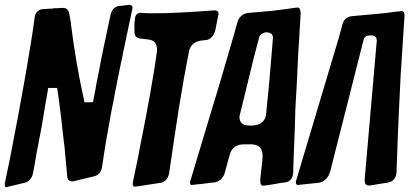

<svg xmlns="http://www.w3.org/2000/svg" viewBox="-66 -780 1727 797"><path d="M35 -21 -36 -4Q-37 -3 -42 -3Q-46 -3 -46 -12V-19L-24 -125Q52 -515 78 -708Q79 -722 88 -731Q97 -740 109 -742L128 -743H127Q134 -743 137 -744H149Q157 -746 163 -746H173Q181 -746 186 -747H197Q218 -747 222 -720L229 -683L228 -684Q249 -513 285 -355L320 -356Q332 -416 335 -437Q345 -485 346 -491L356 -544Q357 -550 369 -606L393 -719Q402 -752 428 -755Q442 -756 470 -760Q484 -760 484 -749Q484 -743 483 -741L459 -628Q383 -270 358 -89Q353 -55 324 -48L236 -27Q225 -27 219.5 -31.5Q214 -36 213 -48L202 -168Q201 -176 198.5 -195.5Q196 -215 195 -227L187 -298Q176 -388 171 -415H134Q133 -406 129.5 -386Q126 -366 124 -357Q107 -249 92 -176Q87 -154 79 -104L71 -61Q64 -28 35 -21Z M600 -21 502 -6H499L494 -5Q485 -6 485 -16Q485 -22 486 -26L501 -98Q506 -120 514 -164Q565 -417 586 -569Q586 -592 577 -603.5Q568 -615 542 -617L515 -620Q492 -624 492 -650V-681Q492 -683 492.5 -685.5Q493 -688 493 -689L492 -687Q494 -691 494 -702Q497 -726 517 -727L529 -726Q539 -725 559 -725H586Q665 -725 823 -737Q841 -737 841 -724Q841 -717 840 -716L828 -656Q824 -639 813.5 -627Q803 -615 790 -614H788Q784 -613 781 -613Q779 -613 778 -612H772Q771 -611 769 -611L770 -612Q725 -605 718 -564L698 -458Q688 -402 676 -328Q662 -239 636 -61Q629 -26 600 -21Z M1043 -11 1033 -10H1036L1032 -9L1033 -10H1031L1026 -9Q1014 -9 1014 -33L1023 -114L1024 -133Q1024 -181 975 -181H949Q900 -181 888 -139L867 -63Q863 -47 851 -36Q839 -25 825 -23L816 -22Q798 -20 790 -19Q784 -18 772.5 -16.5Q761 -15 756 -15L738 -13H734L730 -12Q723 -12 723 -21V-26Q723 -29 725 -32L795 -265Q848 -437 899 -615L905 -635Q907 -644 912 -661.5Q917 -679 920 -688Q924 -704 935.5 -714Q947 -724 962 -726L1063 -735Q1129 -743 1161 -748H1164L1169 -749Q1182 -748 1182 -724L1177 -638Q1172 -572 1166 -432Q1165 -415 1163 -379.5Q1161 -344 1160 -326L1158 -252Q1156 -202 1155 -175Q1153 -140 1151 -62Q1148 -28 1119 -23L1102 -21Q1084 -18 1079 -17Q1075 -16 1068 -15Q1061 -14 1055 -13Q1049 -12 1043 -11ZM1060 -537 1067 -623Q1067 -646 1037 -646Q1014 -640 1010 -626L988 -542Q950 -386 931 -309Q928 -298 928 -295Q928 -259 969 -259H985Q1035 -264 1039 -308L1041 -331Q1047 -389 1050 -421Q1058 -514 1060 -537Z M1613 -712 1597 -465 1590 -320Q1586 -242 1580 -66Q1578 -29 1544 -22Q1540 -22 1530 -20L1470 -10Q1457 -10 1452.5 -14.5Q1448 -19 1448 -32V-38L1498 -611Q1498 -633 1474 -633H1471Q1447 -633 1443 -614Q1425 -542 1377.5 -355Q1330 -168 1304 -66V-67Q1299 -48 1285.5 -35.5Q1272 -23 1255 -21L1178 -13Q1176 -12 1172 -12Q1162 -12 1162 -23Q1162 -28 1165 -36L1340 -622L1355 -677Q1363 -710 1396 -713L1494 -722Q1525 -724 1582 -732L1594 -733Q1597 -734 1601 -734Q1613 -734 1613 -718Z"/></svg>

Font: Bangerz Fix
Style: Regular
Weight: 400
Designer: vernon adams
Foundry: Vernon Adams
Version: Version 2.10;December 28, 2023;FontCreator 13.0.0.2683 64-bi